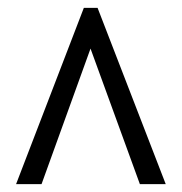

<svg xmlns="http://www.w3.org/2000/svg" viewBox="-20 -734 464 490"><path d="M21 -264H86L211 -610L337 -264H403L229 -714H194Z"/></svg>

Font: Noto Serif Bengali ExtraCondensed
Style: Bold
Weight: 700
Width: 2
Designer: Juan Bruce, Universal Thirst, Indian Type Foundry and the Monotype Design Team.
Foundry: Monotype Imaging Inc.
Version: Version 2.003